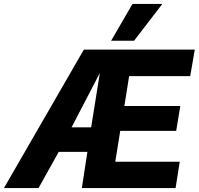

<svg xmlns="http://www.w3.org/2000/svg" viewBox="-62 -951 1005 971"><path d="M352 0 380 -183H235L133 0H-42L362 -700H923L900 -566H591L567 -415H850L829 -289H546L521 -133H847L826 0ZM300 -307H399L443 -582ZM500 -745 608 -931H759L616 -745Z"/></svg>

Font: Georama ExtraCondensed Thin
Style: Bold Italic
Weight: 700
Italic angle: -9°
Version: Version 1.001